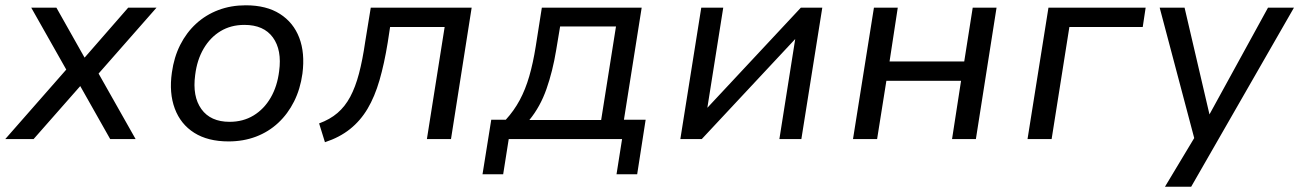

<svg xmlns="http://www.w3.org/2000/svg" viewBox="-30 -525 4906 725"><path d="M-10 0 234 -278 239 -229 88 -496H183L289 -308H290L454 -496H561L328 -231L326 -276L482 0H386L273 -200L97 0Z M833 9Q755 9 703.5 -23.5Q652 -56 630 -115Q608 -174 619 -251Q627 -309 650.5 -355.5Q674 -402 710.5 -435.5Q747 -469 794.5 -487Q842 -505 898 -505Q976 -505 1027 -472.5Q1078 -440 1100 -382.5Q1122 -325 1112 -247Q1104 -189 1080.5 -142Q1057 -95 1020.5 -61Q984 -27 936.5 -9Q889 9 833 9ZM837 -65Q888 -65 927.5 -89Q967 -113 992 -156Q1017 -199 1024 -256Q1035 -336 1000.5 -383.5Q966 -431 893 -431Q842 -431 803 -407.5Q764 -384 739 -341.5Q714 -299 707 -242Q696 -161 730.5 -113Q765 -65 837 -65Z M1197 12 1175 -59Q1216 -74 1244.5 -98.5Q1273 -123 1292.5 -159.5Q1312 -196 1325.5 -247Q1339 -298 1349 -367L1370 -496H1751L1673 0H1582L1649 -423H1443L1434 -364Q1421 -284 1403 -222Q1385 -160 1358 -114.5Q1331 -69 1291.5 -37.5Q1252 -6 1197 12Z M1792 133 1825 -73H1880Q1911 -107 1932.5 -147Q1954 -187 1968.5 -237Q1983 -287 1993 -350L2016 -496H2393L2326 -73H2408L2376 133H2298L2319 0H1891L1870 133ZM1969 -72H2240L2296 -425H2085L2070 -335Q2057 -256 2033.5 -189Q2010 -122 1969 -72Z M2539 0 2618 -496H2701L2641 -118L2994 -496H3075L2996 0H2913L2973 -379H2974L2620 0Z M3191 0 3270 -496H3360L3329 -293H3611L3643 -496H3733L3655 0H3565L3599 -220H3317L3282 0Z M3850 0 3929 -496H4296L4285 -423H4008L3941 0Z M4369 180 4491 -23 4487 25 4349 -496H4443L4537 -93L4758 -496H4856L4468 180Z"/></svg>

Font: Nunito Sans 7pt
Style: Italic
Weight: 400
Italic angle: -9°
Designer: Vernon Adams
Foundry: Vernon Adams
Version: Version 3.101;gftools[0.9.27]